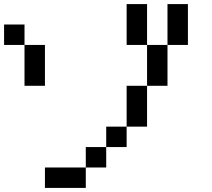

<svg xmlns="http://www.w3.org/2000/svg" viewBox="-20 -920 1040 940"><path d="M0 -700V-800H100V-700ZM900 -700H800V-900H900ZM200 0V-100H400V0ZM200 -500H100V-700H200ZM400 -100V-200H500V-100ZM600 -200H500V-300H600ZM600 -500H700V-300H600ZM600 -700V-900H700V-700ZM800 -500H700V-700H800Z"/></svg>

Font: GalmuriMono9 Regular
Style: Regular
Weight: 400
Designer: Lee Minseo (quiple)
Version: Version 2.399;hotconv 1.1.1;makeotfexe 2.6.0 DEVELOPMENT